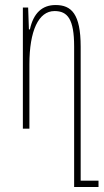

<svg xmlns="http://www.w3.org/2000/svg" viewBox="-20 -512 412 764"><path d="M275 232H372V207H301V-326C301 -457 264 -492 201 -492C148 -492 113 -460 99 -395H95L92 -482H71V0H97V-256C97 -389 133 -468 197 -468C249 -468 275 -436 275 -327Z"/></svg>

Font: Noto Sans Armenian ExtraCondensed Thin
Style: Regular
Weight: 100
Width: 2
Designer: Monotype Design Team
Foundry: Monotype Imaging Inc.
Version: Version 2.008